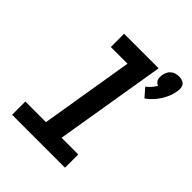

<svg xmlns="http://www.w3.org/2000/svg" viewBox="-217 -908 1034 1034"><g transform="rotate(45 300.0 -391.0)"><path d="M494 -566 452 -614Q466 -625 477.5 -638Q489 -651 498 -666Q490 -668 484 -674Q478 -680 474.5 -687.5Q471 -695 471 -704Q471 -713 472 -722Q474 -734 479.5 -746Q485 -758 495 -766.5Q505 -775 517.5 -778.5Q530 -782 542 -782Q554 -782 565.5 -778.5Q577 -775 584 -766.5Q591 -758 592.5 -746Q594 -734 592 -722Q589 -699 580.5 -677.5Q572 -656 559.5 -636Q547 -616 530.5 -598Q514 -580 494 -566ZM52 0V-101H209L297 -634H170V-735H433L328 -101H455V0Z"/></g></svg>

Font: Iosevka Slab Extended Oblique
Style: Bold
Weight: 700
Width: 7
Italic angle: -9°
Monospace: yes
Designer: Belleve Invis
Foundry: Belleve Invis
Version: Version 11.1.1; ttfautohint (v1.8.3)